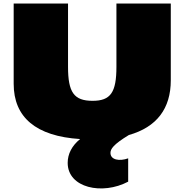

<svg xmlns="http://www.w3.org/2000/svg" viewBox="-20 -770 1054 1095"><path d="M58 -292C58 -101 185 7 437 23C390 61 366 108 366 159C366 302 564 344 711 266V133C661 151 610 142 610 102C610 80 626 54 715 0C874 -45 954 -151 954 -312V-750H644V-389C644 -243 611 -195 508 -195C402 -195 368 -243 368 -389V-750H58Z"/></svg>

Font: Mattone Black
Style: Regular
Weight: 900
Width: 6
Designer: Nunzio Mazzaferro
Foundry: Collletttivo
Version: Version 2.000;Glyphs 3.2 (3217)